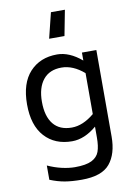

<svg xmlns="http://www.w3.org/2000/svg" viewBox="-113 -912 856 1233"><g transform="rotate(-10 314.5 -296.0)"><path d="M55 0ZM554 -553V11Q554 124 501.5 187.5Q449 251 318 251Q254 251 207.5 243Q161 235 112 215V122Q158 143 204 153.5Q250 164 289 164Q361 164 398 145.5Q435 127 447.5 92.5Q460 58 460 1V-70Q381 -3 300 -3Q188 -3 121.5 -76Q55 -149 55 -286Q55 -424 122 -496.5Q189 -569 300 -569Q380 -569 460 -501V-553ZM460 -152V-419Q388 -481 313 -481Q235 -481 193.5 -429.5Q152 -378 152 -286Q152 -191 193 -140.5Q234 -90 313 -90Q386 -90 460 -152ZM309 -843H400L368 -677H268Z"/></g></svg>

Font: Biryani
Style: Regular
Weight: 400
Designer: Dan Reynolds and Mathieu Reguer
Foundry: Dan Reynolds and Mathieu Reguer
Version: Version 1.004; ttfautohint (v1.1) -l 5 -r 5 -G 72 -x 0 -D la